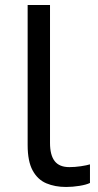

<svg xmlns="http://www.w3.org/2000/svg" viewBox="-20 -734 388 764"><path d="M243 10Q199 10 164.5 -4.5Q130 -19 110 -55.5Q90 -92 90 -157V-714H179V-165Q179 -117 197.5 -93Q216 -69 256 -69Q278 -69 301.5 -72.5Q325 -76 338 -80V-6Q324 1 296.5 5.5Q269 10 243 10Z"/></svg>

Font: uoriya15
Style: Book
Weight: 400
Designer: Jelle Bosma - Monotype Design Team
Foundry: Monotype Imaging Inc.
Version: Version 2.003